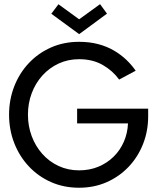

<svg xmlns="http://www.w3.org/2000/svg" viewBox="-20 -868 759 900"><path d="M341.5 -358.5H674.5V-322.5Q674.5 -253.5 650.5 -192.8Q626.5 -132 582.8 -86Q539 -40 480 -14Q421 12 350.5 12Q278.5 12 218.5 -14.8Q158.5 -41.5 114.5 -88.8Q70.5 -136 46.5 -198Q22.5 -260 22.5 -330.5Q22.5 -400.5 46.5 -462.5Q70.5 -524.5 114.5 -571.5Q158.5 -618.5 218.5 -645.2Q278.5 -672 350.5 -672Q399.5 -672 440.2 -661.2Q481 -650.5 513.8 -631.2Q546.5 -612 572 -587.8Q597.5 -563.5 616 -536.5L538.5 -495Q508.5 -536.5 461.5 -563.5Q414.5 -590.5 350.5 -590.5Q298.5 -590.5 254.5 -570Q210.5 -549.5 178.2 -513.5Q146 -477.5 128.5 -430.5Q111 -383.5 111 -330.5Q111 -277.5 128.5 -230.2Q146 -183 178.2 -146.8Q210.5 -110.5 254.5 -90Q298.5 -69.5 350.5 -69.5Q400 -69.5 441 -86.5Q482 -103.5 512.5 -133.5Q543 -163.5 560.5 -203.5Q578 -243.5 580 -289.5H341.5ZM351 -708 220.5 -803.5 254 -848 351 -777.5 449 -848.5 481.5 -804Z"/></svg>

Font: League Spartan Thin
Style: Regular
Weight: 400
Version: Version 2.002